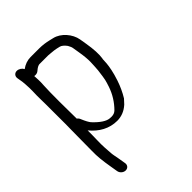

<svg xmlns="http://www.w3.org/2000/svg" viewBox="-206 -652 936 936"><g transform="rotate(-45 262.0 -184.5)"><path d="M117.3 -172.6C116.1 -220.9 115 -357.8 118 -399.2C119.2 -416 119.5 -428.7 118.9 -438C118.3 -446 118.1 -455.9 117.5 -465.7C126.7 -463.8 137.1 -465.3 144 -470.8L155.1 -479.7C164.6 -486.6 172.7 -489 177 -489H236.7C246.5 -489 260.4 -486.2 274.4 -485.5C282.8 -485 296.5 -481 307.1 -478.8C315.6 -477 328.1 -466.9 337.4 -453.7L343.7 -441.1C345.6 -437.3 346.8 -433.5 347.5 -429.5L353.6 -392.5C364.2 -328.8 359.6 -308.8 357.2 -265.6C349 -202 349.1 -207.7 337.7 -171.3C324.4 -132.2 303.1 -98.9 275.7 -71.3C267.3 -62.9 257.1 -59 242.8 -59C238 -59 234.1 -59.3 229.8 -59.9C211.1 -62.1 185.4 -77.2 154 -111C147.5 -118.6 139 -133.8 129.7 -156.2C127.4 -162.4 123.9 -168 117.3 -172.6ZM74.9 -544C59.9 -544 49.5 -531.5 52 -516.5L57 -486.5C57.9 -481.2 58.5 -474.9 58.7 -467.6C59.3 -448.3 60.9 -437.6 60 -419.1C57.9 -377.2 60.6 -348.7 60 -295.8C59.4 -237.4 61 -208.2 59.7 -159.1C58.8 -123.5 59.1 -48.2 58.3 -12.5C57.2 31.9 61.4 62.5 69.4 110.5L75.6 147.5C78.2 163.1 92.6 175 107.6 175C122.7 175 133.2 163.1 130.6 147.5L124.4 110.5C121.4 92.5 117.6 78.3 116.6 64.2C114.5 32.2 112.1 11.6 113.4 -26.3C114.3 -51 114.2 -72.7 114.3 -94.3C149.8 -50.8 196.4 -25.2 249.6 -25.2C279.6 -25.2 305.9 -36.3 328.4 -56.3L328.8 -56.6L329.1 -56.9C336.9 -65.2 343.8 -72.4 349.2 -78.7L349.8 -79.3L350.2 -80C365.6 -105.1 378.4 -132.8 388.6 -163C418.2 -251 409.4 -291.9 413 -290.9C417.1 -317.7 415.2 -353.3 407.7 -398.1L401.8 -433.6C394.4 -477.9 356.2 -521.4 314.1 -531.1L293.2 -536.1C274.9 -540.5 252.9 -544 229.2 -544H170.3C148 -544 127.1 -536.2 108.6 -522.7C102.9 -534.5 89 -544 74.9 -544Z"/></g></svg>

Font: MewTooHand
Style: BdLta
Weight: 400
Designer: Mew Too, Robert Jablonski
Version: Version 0.77